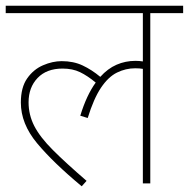

<svg xmlns="http://www.w3.org/2000/svg" viewBox="-20 -642 661 672"><path d="M0 -596V-622H621V-596H506V0H480V-401Q469 -403 453 -403Q420 -403 389.5 -388Q359 -373 333.5 -335Q308 -297 287 -229L261 -237Q283 -309 315 -353Q286 -377 260 -389.5Q234 -402 199 -402Q143 -402 111.5 -369Q80 -336 80 -284Q80 -240 100 -201Q120 -162 165 -117Q210 -72 283 -9L266 10Q166 -73 109.5 -141Q53 -209 53 -283Q53 -336 75 -367.5Q97 -399 130.5 -413.5Q164 -428 196 -428Q237 -428 269 -413Q301 -398 331 -373Q357 -402 388 -415.5Q419 -429 454 -429Q468 -429 480 -427V-596Z"/></svg>

Font: Noto Sans Thin
Style: Italic
Weight: 100
Italic angle: -12°
Designer: Monotype Design Team
Foundry: Monotype Imaging Inc.
Version: Version 2.013; ttfautohint (v1.8.4.7-5d5b)